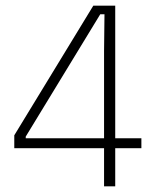

<svg xmlns="http://www.w3.org/2000/svg" viewBox="-20 -659 536 679"><path d="M387.5 0H348V-477.5L349.5 -608.5H334.5L71 -176V-152L55 -170H480V-135H30.5V-180.5L310 -639H387.5Z"/></svg>

Font: Anek Kannada ExtraLight
Style: Regular
Weight: 250
Version: Version 1.003